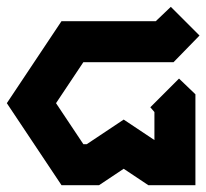

<svg xmlns="http://www.w3.org/2000/svg" viewBox="-32 -542 604 562"><path d="M468 -522 552 -438 476 -360H212L132 -240L212 -120H222L330 -192L420 -132V-214L408 -228L492 -312L540 -266V0H402L330 -48L258 0H148L-12 -240L148 -480H424Z"/></svg>

Font: SOV_raksil
Style: Book
Weight: 400
Version: Version 1.00